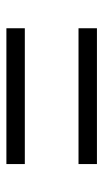

<svg xmlns="http://www.w3.org/2000/svg" viewBox="122 -658 330 615"><g transform="rotate(-90 287.5 -350.0)"><path d="M70 -495H505V-436H70ZM70 -264H505V-205H70Z"/></g></svg>

Font: Montserrat-Regular
Style: Regular
Weight: 400
Version: Version 7.200